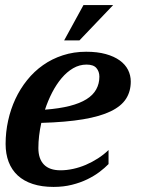

<svg xmlns="http://www.w3.org/2000/svg" viewBox="-20 -736 607 767"><path d="M2.4 -161.1Q2.4 -208.5 12.5 -254.2Q22.5 -299.8 41.5 -340.6Q60.5 -381.3 88.4 -416Q116.2 -450.7 151.9 -475.8Q187.5 -501 231 -515.1Q274.4 -529.3 324.2 -529.3Q369.1 -529.3 402.6 -520Q436 -510.7 458.3 -494.6Q480.5 -478.5 491.5 -456.8Q502.4 -435.1 502.4 -410.2Q502.4 -371.1 483.6 -341.6Q464.8 -312 422.6 -291.5Q380.4 -271 312.3 -259.5Q244.1 -248 145 -245.1Q133.3 -192.4 133.3 -144.5Q133.3 -101.6 155.5 -78.6Q177.7 -55.7 221.7 -55.7Q246.1 -55.7 272 -61.3Q297.9 -66.9 323 -77.6Q348.1 -88.4 371.3 -103.3Q394.5 -118.2 413.6 -136.7V-80.6Q398.9 -65.4 377.7 -49.3Q356.4 -33.2 328.9 -19.8Q301.3 -6.3 267.3 2.2Q233.4 10.7 193.8 10.7Q147 10.7 111.1 -1Q75.2 -12.7 51 -34.9Q26.9 -57.1 14.6 -89.1Q2.4 -121.1 2.4 -161.1ZM377 -429.7Q377 -450.2 365.2 -464.1Q353.5 -478 325.7 -478Q297.4 -478 272.2 -463.4Q247.1 -448.7 226.1 -423.8Q205.1 -398.9 188.2 -366.2Q171.4 -333.5 159.7 -297.9Q216.8 -302.2 258.1 -312.7Q299.3 -323.2 325.7 -339.8Q352.1 -356.4 364.5 -379.2Q377 -401.9 377 -429.7ZM313.5 -715.8H432.1L297.4 -574.7H236.3Z"/></svg>

Font: Arian AMU Serif
Style: Bold Italic
Weight: 700
Italic angle: -15°
Designer: Ruben Hakobyan (Tarumian)
Foundry: Ruben Hakobyan (Tarumian)
Version: Version 1.002